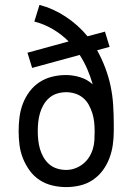

<svg xmlns="http://www.w3.org/2000/svg" viewBox="-20 -755 540 783"><path d="M250 8Q222 8 194 1.5Q166 -5 142 -20.5Q118 -36 101 -59.5Q84 -83 73.5 -109.5Q63 -136 59.5 -164Q56 -192 56 -220Q56 -249 59.5 -277Q63 -305 73 -331.5Q83 -358 100 -381Q117 -404 140.5 -419.5Q164 -435 192 -442Q220 -449 248 -449Q278 -449 307 -440Q336 -431 358 -411Q349 -443 336 -473Q323 -503 305 -531L111 -478L92 -540L260 -586Q231 -615 195.5 -636Q160 -657 120 -667L141 -735Q198 -720 248.5 -686.5Q299 -653 337 -607L408 -626L427 -564L376 -550Q395 -516 409 -479Q423 -442 431 -404Q439 -366 441.5 -326.5Q444 -287 444 -248V-221Q444 -192 440 -164Q436 -136 426 -109.5Q416 -83 399 -60Q382 -37 358 -21Q334 -5 306 1.5Q278 8 250 8ZM250 -62Q269 -62 286.5 -68.5Q304 -75 318.5 -86.5Q333 -98 343 -113.5Q353 -129 358.5 -147Q364 -165 365 -183.5Q366 -202 366 -220Q366 -239 364 -257.5Q362 -276 356.5 -293.5Q351 -311 342 -327.5Q333 -344 318.5 -356Q304 -368 286 -373.5Q268 -379 250 -379Q231 -379 213 -373.5Q195 -368 181 -356Q167 -344 157.5 -327.5Q148 -311 143 -293.5Q138 -276 136 -257.5Q134 -239 134 -221Q134 -202 136 -183.5Q138 -165 143 -147.5Q148 -130 157.5 -113.5Q167 -97 181 -85Q195 -73 213 -67.5Q231 -62 250 -62Z"/></svg>

Font: Iosevka SS18
Style: Regular
Weight: 400
Monospace: yes
Designer: Belleve Invis
Foundry: Belleve Invis
Version: Version 25.1.1; ttfautohint (v1.8.4)